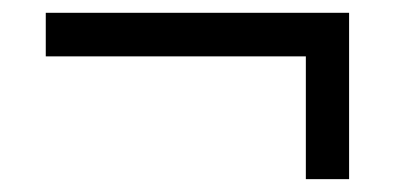

<svg xmlns="http://www.w3.org/2000/svg" viewBox="-20 -406 612 297"><path d="M520 -386.2V-128.9H453.1V-318.8H50.8V-386.2Z"/></svg>

Font: WebKoruri
Style: Regular
Weight: 400
Foundry: lindwurm / mohemohe
Version: Version 1.00